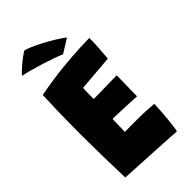

<svg xmlns="http://www.w3.org/2000/svg" viewBox="-264 -928 1007 1007"><g transform="rotate(-45 239.0 -425.0)"><path d="M408 7Q360.5 4 313.8 1.2Q267 -1.5 219.5 -4Q176.5 -6 132.8 -8.5Q89 -11 45.5 -13.5Q42.5 -100 41 -179.8Q39.5 -259.5 39.5 -329.5Q39.5 -436.5 41.5 -513.2Q43.5 -590 45.5 -625.5Q141.5 -644 223.8 -652.2Q306 -660.5 361 -662.5Q416 -664.5 429.5 -664.5Q429.5 -628.5 427.2 -593.2Q425 -558 421.5 -519L221.5 -502.5Q220.5 -498 220.2 -486.8Q220 -475.5 219.8 -462.2Q219.5 -449 219.5 -437.8Q219.5 -426.5 219.5 -421.5Q231.5 -421.5 248.2 -421.8Q265 -422 284.8 -422.5Q304.5 -423 324.2 -423.2Q344 -423.5 361.8 -423.8Q379.5 -424 392.5 -424.5L390 -271Q383.5 -271.5 365.8 -272.2Q348 -273 325 -274Q302 -275 279.2 -276Q256.5 -277 239.2 -277.5Q222 -278 215.5 -278Q215 -273.5 214.8 -264.2Q214.5 -255 214.2 -243.8Q214 -232.5 213.8 -221Q213.5 -209.5 213.2 -199.8Q213 -190 213 -184Q218.5 -184.5 247.2 -184.5Q276 -184.5 307 -184.5Q330 -184.5 352.2 -183.8Q374.5 -183 393.8 -181.8Q413 -180.5 426 -179Q425.5 -156.5 423.5 -127.5Q421.5 -98.5 418.8 -70Q416 -41.5 413 -20.5Q410 0.5 408 7ZM141 -858.5Q152.5 -857.5 178 -846.5Q203.5 -835.5 235.2 -819Q267 -802.5 297.2 -784Q327.5 -765.5 348.5 -749L271.5 -701Q255 -708.5 226 -719Q197 -729.5 162.8 -740.2Q128.5 -751 96 -759.8Q63.5 -768.5 39.5 -773.5Q43.5 -779 58.2 -793.2Q73 -807.5 95 -825.5Q117 -843.5 141 -858.5Z"/></g></svg>

Font: Grandstander Thin ExtraBold
Style: Regular
Weight: 800
Version: Version 1.200